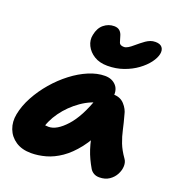

<svg xmlns="http://www.w3.org/2000/svg" viewBox="-143 -920 987 1051"><g transform="rotate(20 350.5 -394.5)"><path d="M153 10Q99 10 63 -14Q27 -38 12 -77.5Q-3 -117 6 -163Q16 -215 44.5 -267.5Q73 -320 113 -366.5Q153 -413 200 -449Q247 -485 296 -505.5Q345 -526 390 -526Q432 -526 456 -498.5Q480 -471 469 -420Q466 -403 454.5 -393.5Q443 -384 429 -381Q365 -370 309.5 -331Q254 -292 215.5 -238.5Q177 -185 165 -127Q163 -113 162.5 -101.5Q162 -90 164 -73L112 -187Q134 -170 152 -164Q170 -158 194 -158Q241 -158 295 -217.5Q349 -277 388 -392Q397 -418 421 -432Q445 -446 469 -446Q508 -446 532 -419.5Q556 -393 562 -362Q574 -319 582 -282Q590 -245 603.5 -210Q617 -175 644 -137Q656 -121 655.5 -97Q655 -73 642.5 -49Q630 -25 606.5 -9Q583 7 549 7Q530 7 516.5 -1Q503 -9 495 -22Q481 -46 470 -69.5Q459 -93 450.5 -119Q442 -145 435 -177Q428 -209 421 -249L482 -255Q448 -176 407.5 -124.5Q367 -73 324 -43.5Q281 -14 237.5 -2Q194 10 153 10ZM382 -582Q336 -582 304.5 -601.5Q273 -621 258 -651.5Q243 -682 250 -714Q258 -756 284.5 -777.5Q311 -799 344 -799Q365 -799 377 -788Q389 -777 394 -757Q399 -741 403.5 -725.5Q408 -710 432 -710Q443 -710 456 -718Q469 -726 481.5 -737Q494 -748 507 -758Q519 -768 531.5 -776.5Q544 -785 557 -790Q570 -795 586 -795Q614 -795 625.5 -780Q637 -765 632 -741Q627 -717 606.5 -689.5Q586 -662 552.5 -637.5Q519 -613 475.5 -597.5Q432 -582 382 -582Z"/></g></svg>

Font: Shantell Sans ExtraBold
Style: Italic
Weight: 800
Italic angle: -11°
Designer: Stephen Nixon, Anya Danilova, Shantell Martin
Foundry: Arrow Type
Version: Version 1.011;[c5ecc13dd]